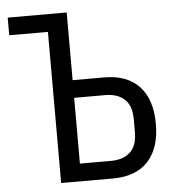

<svg xmlns="http://www.w3.org/2000/svg" viewBox="-51 -744 702 791"><g transform="rotate(-5 300.0 -349.0)"><path d="M170 -625H10V-698H254V-418H385Q479 -418 529.5 -364Q580 -310 580 -209Q580 -108 529.5 -54Q479 0 385 0H170ZM383 -73Q433 -73 462 -99.5Q491 -126 491 -183V-235Q491 -292 462 -318.5Q433 -345 383 -345H254V-73Z"/></g></svg>

Font: IBM Plaex Mono
Style: Regular
Weight: 400
Designer: Mike Abbink, Paul van der Laan, Pieter van Rosmalen
Foundry: Bold Monday
Version: Version 2.003